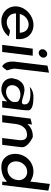

<svg xmlns="http://www.w3.org/2000/svg" viewBox="1050 -1824 777 2918"><g transform="rotate(90 1439.0 -365.5)"><path d="M185 -209V-220H573C574 -229 575 -236 575 -245C585 -389 492 -485 360 -485C222 -485 96 -376 79 -241C63 -107 162 3 300 3C393 3 475 -34 533 -107C511 -116 473 -130 442 -127C400 -93 354 -77 312 -79C237 -83 186 -140 185 -209ZM477 -289 478 -277H193L196 -288C214 -354 277 -412 353 -412C425 -412 474 -359 477 -289Z M729 -629C725 -593 750 -565 784 -565C819 -565 852 -594 856 -629C860 -665 834 -694 800 -694C766 -694 733 -665 729 -629ZM770 -10 827 -474H720L663 -10Z M987 -10C1004 -15 1042 -66 1050 -82C1048 -112 1017 -154 1026 -224L1085 -721L978 -698L919 -210C907 -112 932 -41 987 -10Z M1341 -458H1340C1327 -453 1316 -443 1302 -428C1308 -430 1318 -432 1327 -433C1355 -436 1569 -466 1567 -352C1567 -345 1567 -338 1565 -331C1560 -310 1538 -308 1522 -310C1482 -315 1416 -343 1367 -347C1341 -349 1323 -349 1302 -343C1246 -328 1212 -288 1189 -240C1186 -235 1161 -139 1170 -141C1177 -55 1244 3 1344 3C1416 3 1483 -47 1503 -67L1523 -86L1513 -10H1614L1652 -320C1656 -352 1657 -382 1657 -411C1655 -464 1560 -485 1462 -485C1406 -485 1369 -474 1341 -458ZM1379 -68C1311 -68 1268 -109 1276 -176C1285 -250 1351 -287 1419 -287C1469 -287 1516 -265 1526 -244L1527 -243V-242C1531 -223 1533 -201 1530 -179C1525 -137 1457 -68 1379 -68Z M2182 -10 2214 -270C2216 -283 2217 -294 2218 -307C2225 -403 2063 -476 2063 -475C2050 -475 2036 -475 2024 -474C1963 -469 1918 -444 1883 -411L1864 -393L1873 -463L1783 -441L1730 -10H1839L1865 -216C1871 -265 1887 -303 1912 -333C1934 -362 1963 -380 2005 -385C2011 -387 2018 -388 2025 -388C2096 -388 2119 -340 2109 -260L2078 -10Z M2515 3C2615 3 2680 -29 2726 -69L2740 -81L2743 -65C2745 -51 2742 -27 2740 -10H2792L2878 -711L2776 -734L2740 -437L2726 -445C2687 -468 2641 -485 2589 -485C2578 -485 2567 -484 2557 -483C2440 -473 2327 -370 2319 -222C2312 -99 2386 3 2515 3ZM2719 -266C2718 -260 2718 -253 2717 -246C2716 -234 2713 -224 2712 -215V-214C2692 -141 2631 -90 2554 -90C2470 -90 2424 -160 2434 -241C2444 -320 2508 -390 2591 -390C2667 -390 2715 -335 2719 -268Z"/></g></svg>

Font: Bluebird
Style: LiObl
Weight: 300
Designer: Jasper
Foundry: Cannot Into Space Fonts
Version: Version 0.98